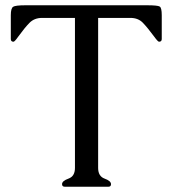

<svg xmlns="http://www.w3.org/2000/svg" viewBox="-20 -708 653 728"><path d="M593.3 -560.1Q593.3 -549.8 583 -549.8Q578.6 -549.8 564.5 -569.3Q539.6 -603 521.7 -621.6Q503.9 -640.1 474.6 -640.1H352.1V-71.3Q352.1 -39.6 376.5 -30.8Q400.9 -22 400.9 -9.8Q400.9 0 391.1 0H225.6Q215.3 0 215.3 -9.8Q215.3 -22 239.7 -30.8Q264.2 -39.6 264.2 -71.3V-640.1H139.6Q110.4 -640.1 92 -621.6Q73.7 -603 49.3 -569.3Q35.6 -549.8 31.2 -549.8Q21 -549.8 21 -560.1V-650.4Q21 -676.8 30 -682.4Q39.1 -688 76.7 -688H537.6Q578.1 -688 585.7 -683.1Q593.3 -678.2 593.3 -650.4Z"/></svg>

Font: Caudex
Style: Regular
Weight: 400
Version: Version 1.01